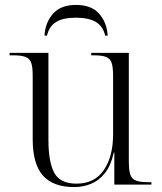

<svg xmlns="http://www.w3.org/2000/svg" viewBox="-20 -751 658 781"><path d="M282 10Q196 10 154.5 -37Q113 -84 113 -185V-443Q113 -478 107 -495.5Q101 -513 83.5 -519.5Q66 -526 33 -526H19V-536H177V-181Q177 -93 200.5 -48.5Q224 -4 291 -4Q365 -4 402.5 -59.5Q440 -115 440 -204V-443Q440 -478 434 -495.5Q428 -513 411 -519.5Q394 -526 361 -526H351V-536H504V-92Q504 -41 519 -25.5Q534 -10 579 -10H596V0H445V-131H443Q431 -77 406.5 -46.5Q382 -16 349.5 -3Q317 10 282 10ZM161 -606Q164 -659 195.5 -695Q227 -731 289 -731Q352 -731 383.5 -695Q415 -659 418 -606H408Q399 -644 370 -661.5Q341 -679 289 -679Q236 -679 208 -661.5Q180 -644 171 -606Z"/></svg>

Font: Noto Serif Display Light
Style: Regular
Weight: 300
Designer: Monotype Design Team
Foundry: Monotype Imaging Inc.
Version: Version 2.009